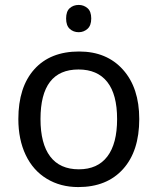

<svg xmlns="http://www.w3.org/2000/svg" viewBox="-20 -757 645 787"><path d="M146 -269Q146 -168 185.8 -115.5Q225.6 -63 303.2 -63Q379.9 -63 419.9 -115.5Q460 -168 460 -269Q460 -370.1 419.7 -421.1Q379.4 -472.2 301.8 -472.2Q146 -472.2 146 -269ZM550.8 -269Q550.8 -137.7 484.4 -64Q418 9.8 300.8 9.8Q228 9.8 171.9 -24.2Q115.7 -58.1 85.4 -121.6Q55.2 -185.1 55.2 -269Q55.2 -399.9 120.6 -472.9Q186 -545.9 304.2 -545.9Q417.5 -545.9 484.1 -471.4Q550.8 -397 550.8 -269ZM251 -681.2Q251 -710.4 265.9 -723.6Q280.8 -736.8 302.7 -736.8Q323.2 -736.8 338.6 -723.6Q354 -710.4 354 -681.2Q354 -652.3 338.6 -638.7Q323.2 -625 302.7 -625Q280.8 -625 265.9 -638.7Q251 -652.3 251 -681.2Z"/></svg>

Font: NotoSans
Style: Regular
Weight: 400
Designer: Monotype Design team
Foundry: Monotype Imaging Inc.
Version: Version 1.04; ttfautohint (v1.4.1)